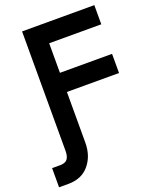

<svg xmlns="http://www.w3.org/2000/svg" viewBox="-214 -791 861 1067"><g transform="rotate(-20 217.0 -258.0)"><path d="M-53.2 184.1V70.8H-5.9Q25.4 70.8 37.6 54.4Q49.8 38.1 49.8 6.8V-700.2H477.1V-586.9H168.9V-412.1H477.1V-298.8H168.9V0Q168.9 79.1 125 131.6Q81.1 184.1 2 184.1Z"/></g></svg>

Font: Cakra Normal
Style: Regular
Weight: 400
Designer: Lucia Kollert, Vojtech Kollert
Foundry: OoM Type
Version: Version 1.000;Glyphs 3.1.1 (3148)